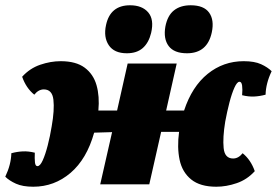

<svg xmlns="http://www.w3.org/2000/svg" viewBox="-48 -699 1050 728"><path d="M78 9Q38 9 12.5 -2.5Q-13 -14 -28 -29Q-6 -75 -5 -118Q17 -124 38.5 -125Q60 -126 84 -120Q83 -98 84.5 -83.5Q86 -69 94 -69Q104 -69 114 -91Q124 -113 133 -148Q142 -183 148 -220Q159 -282 154.5 -321Q150 -360 118 -360Q98 -360 82 -340Q51 -365 36 -408Q65 -440 104.5 -453.5Q144 -467 182 -467Q240 -467 273 -442.5Q306 -418 318 -376Q330 -334 325 -280H396L436 -458H622L582 -280H650Q680 -371 739.5 -419Q799 -467 876 -467Q917 -467 942 -455.5Q967 -444 982 -429Q960 -383 959 -340Q937 -334 915.5 -333Q894 -332 870 -338Q872 -360 870 -374.5Q868 -389 860 -389Q851 -389 841 -367Q831 -345 822 -310.5Q813 -276 806 -238Q796 -177 800 -137.5Q804 -98 836 -98Q856 -98 872 -118Q903 -93 918 -50Q889 -18 849.5 -4.5Q810 9 772 9Q711 9 677 -18.5Q643 -46 633 -93Q623 -140 631 -199Q613 -199 596 -199Q579 -199 563 -199L518 0H332L377 -198Q340 -197 309 -196Q281 -96 219.5 -43.5Q158 9 78 9ZM661 -497Q612 -497 591.5 -524.5Q571 -552 579 -598Q587 -640 611.5 -659.5Q636 -679 675 -679Q725 -679 745 -651Q765 -623 755 -576Q738 -497 661 -497ZM433 -497Q385 -497 364.5 -527.5Q344 -558 354 -604Q370 -679 445 -679Q491 -679 514 -652Q537 -625 525 -574Q516 -537 493.5 -517Q471 -497 433 -497Z"/></svg>

Font: Vollkorn Black
Style: Italic
Weight: 900
Italic angle: -11°
Designer: Friedrich Althausen
Foundry: Friedrich Althausen
Version: Version 5.000; ttfautohint (v1.8.3)